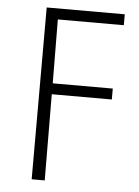

<svg xmlns="http://www.w3.org/2000/svg" viewBox="-52 -568 582 806"><g transform="rotate(5 238.5 -165.0)"><path d="M112 -527H441V-481H163L165 -212H418V-166H165L167 197H112Z"/></g></svg>

Font: Nebula Sans Light
Style: Regular
Weight: 300
Designer: Paul D. Hunt for Adobe (as Source Sans)
Foundry: Nebula Entertainment & Broadcasting LLC
Version: Version 1.010